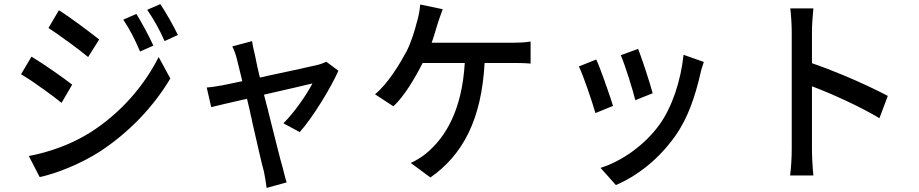

<svg xmlns="http://www.w3.org/2000/svg" viewBox="-20 -823 4495 939"><path d="M850 -652C828 -698 789 -766 764 -803L700 -775C732 -728 760 -679 785 -622L850 -652ZM465 -630C422 -664 324 -738 268 -773L217 -686C242 -670 274 -648 306 -624L315 -618C352 -591 388 -563 411 -544L465 -630ZM730 -600C709 -647 671 -716 647 -755L583 -727C615 -679 641 -628 665 -571L730 -600ZM333 -409C291 -442 191 -512 134 -546L83 -460C110 -444 145 -421 179 -396L188 -390C223 -365 258 -339 281 -320L333 -409ZM467 -81C613 -176 732 -303 813 -439L756 -544C684 -402 569 -268 418 -173C324 -115 221 -79 121 -60L174 43C256 26 377 -23 467 -81Z M1382 69C1375 50 1367 13 1362 -5C1351 -40 1326 -145 1298 -254L1295 -266L1292 -278C1292 -280 1291 -282 1291 -284L1286 -302C1281 -321 1276 -341 1271 -360C1387 -386 1487 -410 1508 -415C1480 -360 1418 -271 1366 -220L1446 -177C1509 -248 1597 -391 1635 -477L1576 -521C1566 -516 1552 -511 1539 -507C1510 -500 1399 -475 1288 -452L1276 -449C1268 -447 1259 -445 1251 -444C1239 -491 1232 -530 1227 -553C1221 -578 1215 -602 1213 -622L1116 -596C1125 -579 1133 -557 1139 -532C1145 -511 1153 -473 1165 -426C1115 -416 1081 -408 1069 -406C1040 -401 1017 -397 991 -395L1013 -299C1038 -305 1107 -322 1188 -340C1193 -320 1198 -298 1203 -277L1205 -265C1207 -257 1209 -249 1211 -241L1213 -229C1238 -122 1260 -20 1271 17C1276 43 1281 72 1284 96L1382 69Z M2350 -515H2487C2508 -515 2545 -515 2575 -512V-620C2548 -615 2510 -614 2487 -614H2091C2103 -646 2111 -678 2119 -703C2126 -724 2136 -754 2145 -778L2035 -801C2033 -773 2027 -741 2018 -712C2008 -673 1993 -622 1969 -573C1936 -512 1878 -414 1814 -362L1904 -303C1958 -353 2010 -442 2047 -515H2253C2239 -281 2158 -152 2067 -75C2046 -57 2017 -39 1989 -26L2085 45C2244 -66 2335 -239 2350 -515Z M3172 -367C3166 -391 3150 -441 3135 -487L3131 -499C3119 -534 3108 -566 3101 -584L3016 -553C3037 -505 3076 -380 3087 -333L3172 -367ZM3283 -159C3346 -248 3380 -354 3405 -461C3408 -477 3414 -495 3422 -520L3323 -555C3310 -429 3267 -299 3205 -213C3130 -110 3019 -34 2917 -2L2992 82C3093 39 3200 -41 3283 -159ZM2978 -305C2971 -328 2960 -362 2947 -398L2943 -408C2943 -410 2942 -412 2941 -414L2938 -424C2922 -468 2907 -509 2896 -532L2811 -498C2831 -459 2877 -323 2892 -270L2978 -305Z M3951 -92V-401C4047 -365 4186 -302 4281 -245L4322 -354C4267 -383 4187 -421 4105 -455L4095 -459C4045 -480 3995 -499 3951 -514V-670C3951 -705 3955 -748 3958 -782H3845C3849 -748 3852 -702 3852 -670V-92C3852 -53 3849 0 3844 35H3958C3954 0 3951 -61 3951 -92Z"/></svg>

Font: Glow Sans SC Condensed Medium
Style: Regular
Weight: 600
Width: 3
Designer: Ryoko NISHIZUKA (kana, bopomofo & ideographs); Paul D. Hunt (Latin, Greek & Cyrillic); Sandoll Communications, Soo-young
Version: Version 0.93